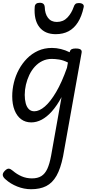

<svg xmlns="http://www.w3.org/2000/svg" viewBox="-41 -864 659 1382"><path d="M183 498Q132 498 83 478.5Q34 459 -1 427Q-19 412 -21 397Q-23 382 -6 365Q10 349 22.5 350Q35 351 51 365Q80 390 114.5 405Q149 420 189 420Q230 420 256.5 403.5Q283 387 299.5 351.5Q316 316 327 256L402 -165Q368 -102 332 -62Q296 -22 259 -2.5Q222 17 184 17Q142 17 111.5 -5.5Q81 -28 64 -70.5Q47 -113 47 -171Q47 -220 59 -269.5Q71 -319 95 -363.5Q119 -408 153.5 -443Q188 -478 233 -498.5Q278 -519 333 -519Q365 -519 397.5 -511Q430 -503 460 -488L461 -490Q464 -504 474 -509.5Q484 -515 503 -515Q530 -515 540 -507Q550 -499 546 -482L413 261Q395 350 365.5 401.5Q336 453 291.5 475.5Q247 498 183 498ZM206 -63Q242 -63 282 -97.5Q322 -132 363 -201.5Q404 -271 441 -376L448 -414Q414 -431 384.5 -435.5Q355 -440 331 -440Q295 -440 264 -425Q233 -410 209.5 -384Q186 -358 170 -324.5Q154 -291 145.5 -254Q137 -217 137 -181Q137 -148 144 -121Q151 -94 166.5 -78.5Q182 -63 206 -63ZM360 -618Q282 -618 242 -669.5Q202 -721 209 -815Q210 -829 219 -836.5Q228 -844 245 -844Q263 -844 271.5 -836Q280 -828 281 -815Q282 -765 304.5 -735.5Q327 -706 368 -706Q414 -706 444 -737.5Q474 -769 489 -813Q494 -829 502 -835.5Q510 -842 526 -842Q546 -842 555.5 -833.5Q565 -825 561 -811Q547 -746 519.5 -703Q492 -660 452.5 -639Q413 -618 360 -618Z"/></svg>

Font: Playwrite DE VA
Style: Regular
Weight: 400
Designer: Veronika Burian, José Scaglione
Foundry: TypeTogether
Version: Version 1.002